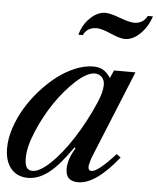

<svg xmlns="http://www.w3.org/2000/svg" viewBox="-56 -848 743 905"><g transform="rotate(5 315.5 -395.0)"><path d="M371.1 -540Q398.9 -540 417.5 -529.5Q436 -519 454.1 -493.2L470.2 -529.8H571.8L399.9 -108.9Q390.1 -77.6 390.1 -67.9Q390.1 -48.8 405.8 -48.8Q436 -48.8 517.1 -138.2L537.1 -124Q430.7 9.8 347.2 9.8Q288.1 9.8 288.1 -47.9Q288.1 -95.2 321.8 -148.9L315.9 -151.9Q257.3 -66.4 208.7 -28.3Q160.2 9.8 109.9 9.8Q58.6 9.8 29.3 -25.1Q0 -60.1 0 -122.1Q0 -166.5 16.1 -215.8Q32.2 -265.1 59.3 -311Q86.4 -356.9 123.8 -398.9Q161.1 -440.9 201.4 -471.9Q241.7 -502.9 286.4 -521.5Q331.1 -540 371.1 -540ZM128.9 -24.9Q162.1 -24.9 211.9 -71.8Q261.7 -118.7 314 -199.2Q366.2 -279.8 405.8 -372.1Q428.2 -423.3 428.2 -458Q428.2 -480.5 415 -494.1Q401.9 -507.8 381.8 -507.8Q345.7 -507.8 294.4 -461.4Q243.2 -415 199 -350.1Q154.8 -285.2 123.3 -210.2Q91.8 -135.3 91.8 -83Q91.8 -52.7 100.3 -38.8Q108.9 -24.9 128.9 -24.9ZM309.1 -683.1H288.1Q302.2 -732.9 336.2 -764.9Q370.1 -796.9 407.2 -796.9Q430.2 -796.9 476.3 -779.5Q522.5 -762.2 544.9 -762.2Q586.9 -762.2 606.9 -799.8H630.9Q613.8 -748 579.1 -715.1Q544.4 -682.1 507.8 -682.1Q484.4 -682.1 439.9 -701.7Q395.5 -721.2 372.1 -721.2Q327.1 -721.2 309.1 -683.1Z"/></g></svg>

Font: Libre Caslon Text
Style: Italic
Weight: 400
Italic angle: -25°
Designer: Pablo Impallari, Rodrigo Fuenzalida
Foundry: Pablo Impallari, Rodrigo Fuenzalida
Version: Version 1.002